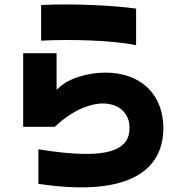

<svg xmlns="http://www.w3.org/2000/svg" viewBox="-20 -744 807 845"><path d="M149 -87V65C335 93 474 83 566 38C655 -5 699 -80 699 -182C697 -349 574 -437 411 -423C336 -416 276 -390 250 -367L229 -349V-510H82V-186H221C266 -227 322 -270 397 -285C485 -302 550 -257 550 -183C551 -134 528 -101 479 -83C417 -60 308 -61 149 -87ZM161 -565C289 -572 477 -567 579 -545V-706C482 -720 302 -729 161 -722Z"/></svg>

Font: コーポレート・ロゴ ver3 Bold
Style: Regular
Weight: 700
Designer: [KANA_main] LOGOTYPE.JP [Source Han Sans] Ryoko NISHIZUKA 西塚涼子 (kana, bopomofo & ideographs); Paul D. Hunt (Latin, Greek
Version: Version 12.001;FEAKit 1.0